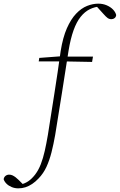

<svg xmlns="http://www.w3.org/2000/svg" viewBox="-168 -775 656 1051"><path d="M-68 256Q-87 256 -104 249Q-121 242 -132.5 230.5Q-144 219 -148 206Q-146 194 -137.5 187.5Q-129 181 -118 181Q-108 181 -99.5 185Q-91 189 -82.5 195.5Q-74 202 -66 210L-40 236V239H-58V236Q-32 230 -13 217Q6 204 24 181Q43 156 55.5 123.5Q68 91 77 51Q86 11 94 -36Q112 -151 130 -265Q148 -379 164 -495Q176 -570 198 -620Q220 -670 248.5 -700Q277 -730 308.5 -742.5Q340 -755 370 -755Q395 -755 416 -746Q437 -737 450.5 -723Q464 -709 468 -693Q467 -682 459.5 -676Q452 -670 442 -670Q430 -670 421 -676.5Q412 -683 398 -699L360 -741V-745H382L383 -740Q351 -738 323.5 -724.5Q296 -711 273.5 -683Q251 -655 234.5 -609Q218 -563 207 -496Q189 -382 171 -266Q153 -150 134 -36Q125 15 114 58.5Q103 102 86.5 138Q70 174 43 202Q26 220 8 232Q-10 244 -28.5 250Q-47 256 -68 256ZM44 -439 47 -458 180 -468V-465H341L336 -436L177 -439Z"/></svg>

Font: Source Serif 4 36pt Light
Style: Italic
Weight: 300
Italic angle: -12°
Designer: Frank Grießhammer
Foundry: Adobe Systems Incorporated
Version: Version 4.004;hotconv 1.0.116;makeotfexe 2.5.65601